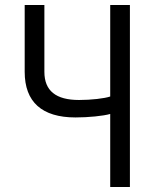

<svg xmlns="http://www.w3.org/2000/svg" viewBox="-20 -750 640 770"><path d="M501 0V-730H422V-363C399 -355 345 -349 297 -349C204 -349 158 -386 158 -462V-730H79V-462C79 -341 148 -279 283 -279C334 -279 395 -285 422 -293V0Z"/></svg>

Font: Tekne LDO Light
Style: Regular
Weight: 300
Monospace: yes
Designer: Alessio Laiso, Mario Rullo, Paolo Rosset
Foundry: Alessio Laiso
Version: Version 1.000;hotconv 1.0.109;makeotfexe 2.5.65596